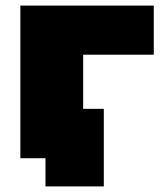

<svg xmlns="http://www.w3.org/2000/svg" viewBox="-20 -567 583 688"><path d="M352 -177V101H143V0H53V-547H531V-371H278V-177Z"/></svg>

Font: CMG Sans Black
Style: Regular
Weight: 900
Designer: Julieta Ulanovsky
Foundry: Julieta Ulanovsky
Version: Version 7.200